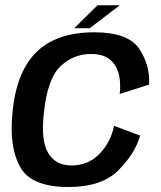

<svg xmlns="http://www.w3.org/2000/svg" viewBox="-20 -724 630 749"><path d="M247 5.5Q378 5.5 443 -60.8Q508 -127 526.5 -195L425 -233Q411.5 -168 367.5 -123.2Q323.5 -78.5 259.5 -78.5Q197 -78.5 168 -127Q139 -175.5 151 -282Q164.5 -416 215.2 -464.8Q266 -513.5 335.5 -513.5Q399.5 -513.5 427.2 -471.8Q455 -430 447 -357.5L561.5 -394Q566 -470 522.8 -534Q479.5 -598 348 -598Q198.5 -598 119.8 -518.5Q41 -439 28 -276.5Q16 -146 60 -70.2Q104 5.5 247 5.5ZM269.5 -614H330L447.5 -703.5H360.5Z"/></svg>

Font: Anybody UltraCondensed Thin Medium
Style: Italic
Weight: 500
Italic angle: -10°
Version: Version 1.111